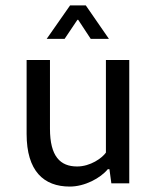

<svg xmlns="http://www.w3.org/2000/svg" viewBox="-20 -675 574 707"><path d="M370 -454V-113C356 -93 313 -62 264 -62C202 -62 164 -99 164 -201V-454H78V-182C78 -45 141 12 237 12C292 12 350 -19 377 -52H383L390 0H456V-454H370ZM238 -655 152 -532H218L265 -602H268L314 -532H381L296 -655H238Z"/></svg>

Font: Tajawal Medium
Style: Regular
Weight: 500
Designer: Boutros Fonts
Foundry: Created by Boutros International 2017
Version: Version 1.700